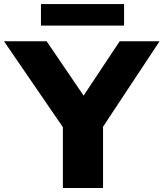

<svg xmlns="http://www.w3.org/2000/svg" viewBox="-46 -948 824 968"><path d="M271 0V-307L-26 -740H189L375.5 -466L557.5 -740H758.5L473.5 -309V0ZM160.5 -819V-927.5H579.5V-819Z"/></svg>

Font: Encode Sans Expanded ExtraBold
Style: Regular
Weight: 800
Width: 7
Designer: Multiple Designers
Foundry: Impallari Type
Version: Version 3.000; ttfautohint (v1.8.3) -l 8 -r 50 -G 200 -x 14 